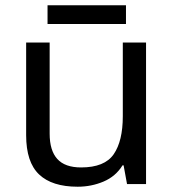

<svg xmlns="http://www.w3.org/2000/svg" viewBox="-20 -697 658 727"><path d="M533 -536V0H461L448 -71H444Q418 -29 372 -9.5Q326 10 274 10Q177 10 128 -36.5Q79 -83 79 -185V-536H168V-191Q168 -127 197 -95Q226 -63 287 -63Q376 -63 410.5 -113Q445 -163 445 -257V-536ZM457 -677V-606H160V-677Z"/></svg>

Font: Noto Sans New Tai Lue
Style: Regular
Weight: 400
Designer: Monotype Design Team
Foundry: Monotype Imaging Inc.
Version: Version 2.003